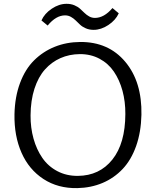

<svg xmlns="http://www.w3.org/2000/svg" viewBox="-20 -969 810 997"><path d="M227.5 -836.4 195.3 -862.8Q210.9 -898.4 248.8 -923.8Q286.6 -949.2 325.7 -949.2Q348.1 -949.2 366.2 -941.7Q384.3 -934.1 396 -923.3Q407.7 -912.6 418.7 -901.9Q429.7 -891.1 443.4 -883.5Q457 -876 473.1 -876Q520.5 -876 564 -927.2L596.7 -899.9Q580.6 -864.3 542.7 -839.1Q504.9 -814 466.3 -814Q443.8 -814 425.8 -821.8Q407.7 -829.6 396 -840.6Q384.3 -851.6 373.3 -862.5Q362.3 -873.5 348.4 -881.3Q334.5 -889.2 317.9 -889.2Q271 -889.2 227.5 -836.4ZM381.8 7.8Q281.2 9.8 205.8 -39.3Q130.4 -88.4 91.8 -175.8Q53.2 -263.2 55.2 -375.5Q57.1 -465.8 84 -537.8Q110.8 -609.9 157.2 -655.8Q203.6 -701.7 264.4 -726.1Q325.2 -750.5 396.5 -751Q543.5 -752 630.6 -647.9Q717.8 -543.9 714.4 -373Q712.4 -282.7 686.8 -210.4Q661.1 -138.2 616.7 -91.3Q572.3 -44.4 512.5 -19Q452.6 6.3 381.8 7.8ZM384.3 -55.7Q496.6 -56.6 563.5 -140.4Q630.4 -224.1 630.9 -377Q631.3 -441.4 616 -497.8Q600.6 -554.2 571.5 -596.9Q542.5 -639.6 496.6 -664.1Q450.7 -688.5 394 -688Q339.8 -687.5 293.9 -667.2Q248 -647 213.4 -608.2Q178.7 -569.3 158.9 -508.3Q139.2 -447.3 138.7 -370.1Q138.2 -305.7 154.1 -249Q169.9 -192.4 200 -148.9Q230 -105.5 277.6 -80.3Q325.2 -55.2 384.3 -55.7Z"/></svg>

Font: HaufeMerriweatherSansLt
Style: Regular
Weight: 300
Designer: Eben Sorkin
Foundry: Eben Sorkin
Version: Version 1.56